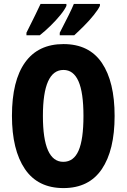

<svg xmlns="http://www.w3.org/2000/svg" viewBox="-20 -950 646 980"><path d="M565 -358Q565 -183 499.5 -86.5Q434 10 304 10Q173 10 107 -87.5Q41 -185 41 -359Q41 -538 108 -631.5Q175 -725 304 -725Q435 -725 500 -629Q565 -533 565 -358ZM199 -358Q199 -124 303 -124Q356 -124 381 -181Q406 -238 406 -358Q406 -478 380.5 -535.5Q355 -593 304 -593Q199 -593 199 -358ZM490 -920Q481 -901 458.5 -873Q436 -845 408.5 -817.5Q381 -790 359 -770H285V-783Q311 -833 330 -871.5Q349 -910 357 -930H490ZM319 -920Q310 -900 288 -873Q266 -846 238.5 -819Q211 -792 183 -770H115V-783Q141 -834 159.5 -872.5Q178 -911 187 -930H319Z"/></svg>

Font: Noto Sans Lao Looped ExtraCondensed ExtraBold
Style: Regular
Weight: 800
Width: 2
Designer: Mark Frömberg, Ben Mitchell
Foundry: The Fontpad Ltd
Version: Version 1.002; ttfautohint (v1.8.4.7-5d5b)